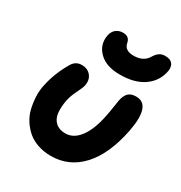

<svg xmlns="http://www.w3.org/2000/svg" viewBox="-184 -919 1003 1062"><g transform="rotate(30 318.0 -388.0)"><path d="M397 -570.8Q312 -570.8 267.3 -613Q222.7 -655.3 229 -712.9Q232.4 -746.6 251.5 -763.7Q270.5 -780.8 298.8 -780.8Q338.9 -780.8 346.2 -743.2Q354 -699.2 411.1 -699.2Q472.2 -699.2 499 -742.2Q512.2 -764.6 527.3 -775.4Q542.5 -786.1 564 -786.1Q600.6 -786.1 614 -764.9Q627.4 -743.7 617.2 -708Q600.6 -645 544.4 -607.9Q488.3 -570.8 397 -570.8ZM292 9.8Q247.6 9.8 209.5 -2.9Q171.4 -15.6 144.5 -38.1Q117.7 -60.5 97.7 -91.1Q77.6 -121.6 68.8 -157.5Q60.1 -193.4 57.9 -232.7Q55.7 -272 64.9 -312Q82 -394 129.9 -476.1Q150.9 -512.2 189.9 -512.2Q228.5 -512.2 249 -486.1Q269.5 -460 261.2 -421.9Q258.8 -408.2 239.7 -369.9Q220.7 -331.5 213.9 -299.8Q205.1 -252.9 209 -217Q212.9 -181.2 236.1 -159.7Q259.3 -138.2 298.8 -138.2Q351.1 -138.2 389.6 -189.7Q428.2 -241.2 446.8 -335.9Q453.1 -364.7 457.5 -397.2Q461.9 -429.7 464.8 -442.9Q471.2 -477.1 488 -494.1Q504.9 -511.2 538.1 -511.2Q634.8 -511.2 600.1 -330.1Q566.9 -163.1 487.1 -76.7Q407.2 9.8 292 9.8Z"/></g></svg>

Font: Shantell Sans Normal
Style: Bold Italic
Weight: 700
Italic angle: -11.31°
Designer: Stephen Nixon, Anya Danilova, Shantell Martin
Foundry: Arrow Type
Version: Version 1.006;[559af2be0]